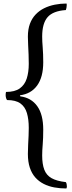

<svg xmlns="http://www.w3.org/2000/svg" viewBox="-20 -798 410 1088"><path d="M356 270Q320 270 287.5 264Q255 258 227.5 244Q200 230 180 207.5Q160 185 149 152Q138 119 138 74Q138 48 139.5 21.5Q141 -5 142 -29.5Q143 -54 143 -73Q143 -122 132.5 -157.5Q122 -193 95.5 -212Q69 -231 20 -231Q16 -236 14 -244Q12 -252 12 -259Q12 -264 12.5 -268.5Q13 -273 14 -277Q64 -277 92 -297Q120 -317 131.5 -353Q143 -389 143 -436Q143 -461 142 -488.5Q141 -516 139.5 -542.5Q138 -569 138 -590Q138 -632 149.5 -663Q161 -694 182 -716Q203 -738 230.5 -751.5Q258 -765 290.5 -771.5Q323 -778 357 -778Q358 -776 358 -773Q358 -770 358 -767Q358 -760 356.5 -753Q355 -746 353 -741Q280 -736 249.5 -700.5Q219 -665 219 -591Q219 -564 222 -528.5Q225 -493 225 -445Q225 -361 190.5 -313.5Q156 -266 93 -258Q93 -256 95 -252Q157 -244 191 -196.5Q225 -149 225 -63Q225 -14 222 21Q219 56 219 83Q219 132 231 163.5Q243 195 272 211.5Q301 228 353 234Q356 238 357.5 245Q359 252 359 259Q359 265 356 270Z"/></svg>

Font: Pitagon Serif
Style: Regular
Weight: 400
Designer: Travis Tran
Foundry: Pitagon
Version: Version 1.000;gftools[0.9.26]